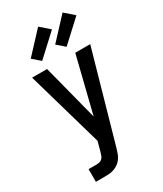

<svg xmlns="http://www.w3.org/2000/svg" viewBox="-240 -854 979 1156"><g transform="rotate(-30 250.0 -276.5)"><path d="M67 215V127H123Q133 127 143.5 124.5Q154 122 161.5 114.5Q169 107 173 97Q177 87 179 77H180L199 6L48 -520H152L252 -132L348 -520H452L276 101Q271 118 265 134.5Q259 151 249 165.5Q239 180 224.5 190.5Q210 201 193 207Q176 213 158.5 214Q141 215 123 215ZM321 -577 268 -623 403 -768 467 -712ZM151 -577 98 -623 233 -768 297 -712Z"/></g></svg>

Font: Iosevka SS18 Semibold
Style: Regular
Weight: 600
Monospace: yes
Designer: Belleve Invis
Foundry: Belleve Invis
Version: Version 25.1.1; ttfautohint (v1.8.4)